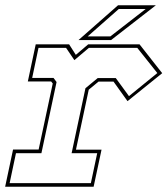

<svg xmlns="http://www.w3.org/2000/svg" viewBox="-22 -708 636 728"><path d="M-2.5 0 27.5 -141H124.5L178 -391.5L172 -399H83.5L113.5 -540H240L265.5 -500L312.5 -540H507L593 -430.5L461.5 -324.5L408.5 -398.5H351.5L314.5 -368L266 -140.5H363L333 0ZM14.5 -13.5H322.5L346.5 -127H249.5L302 -373.5L348.5 -412H417L467 -343.5L574.5 -431L498.5 -526.5H315L260 -480L228.5 -526.5H124L100 -412.5H181L192.5 -397L135 -127H38.5ZM275.5 -556 425.5 -688H569L399 -556ZM310.5 -570H396.5L530.5 -674H428.5Z"/></svg>

Font: Tourney Thin Thin
Style: Italic
Weight: 250
Italic angle: -12°
Version: Version 1.015